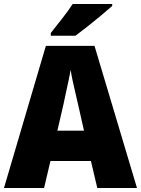

<svg xmlns="http://www.w3.org/2000/svg" viewBox="-20 -947 710 967"><path d="M470 0 438 -136H234L202 0H0L211 -716H456L670 0ZM373 -422Q368 -444 360.5 -476Q353 -508 346 -540Q339 -572 336 -595Q332 -573 325.5 -542Q319 -511 312 -479.5Q305 -448 300 -423L269 -289H403ZM545 -917Q525 -899 491.5 -871Q458 -843 422 -814.5Q386 -786 360 -767H236V-781Q261 -813 293 -853.5Q325 -894 346 -927H545Z"/></svg>

Font: Noto Sans Myanmar UI SemiCondensed Black
Style: Regular
Weight: 900
Width: 4
Designer: Monotype Design Team
Foundry: Monotype Imaging Inc.
Version: Version 2.103; ttfautohint (v1.8.4.7-5d5b)